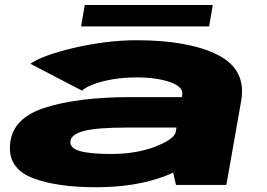

<svg xmlns="http://www.w3.org/2000/svg" viewBox="-20 -756 1092 785"><path d="M699.5 0 688 -50.5Q673.5 -43.5 657 -37Q535.5 9.5 374.5 9.5Q213 9.5 116.5 -27Q20 -63.5 20.5 -151Q21 -267.5 156.5 -313.2Q292 -359 517 -359H723.5L725 -367Q731 -401 675.8 -420.2Q620.5 -439.5 537.5 -439.5Q486 -439.5 440.8 -431.8Q395.5 -424 362.5 -411.5Q329.5 -399 315 -385.5L104.5 -495Q125 -511 171.2 -528Q217.5 -545 279 -559.5Q340.5 -574 407.5 -582.8Q474.5 -591.5 536.5 -591.5Q751 -591.5 869.8 -531.8Q988.5 -472 966 -343L905.5 0ZM698 -214 701.5 -234.5H502Q376 -234.5 323.8 -220.8Q271.5 -207 268 -179Q264.5 -151 305.2 -138.8Q346 -126.5 434.5 -126.5Q538.5 -126.5 616 -157Q690 -186.5 698 -214ZM311.5 -648 326.5 -735.5H850L835 -648Z"/></svg>

Font: Anybody UltraExpanded ExtraBold
Style: Italic
Weight: 800
Width: 9
Italic angle: -10°
Designer: Tyler Finck
Foundry: Etcetera Type Company
Version: Version 1.010; ttfautohint (v1.8.3) -l 8 -r 50 -G 200 -x 14 